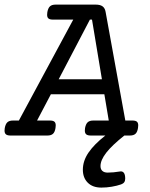

<svg xmlns="http://www.w3.org/2000/svg" viewBox="-45 -600 665 850"><path d="M422.4 -547.9 509.8 -66.4H541Q554.7 -66.4 560.8 -61.5Q566.9 -56.6 566.9 -44.9Q566.9 -37.6 565.9 -33.2Q563 -15.1 554.7 -7.6Q546.4 0 529.8 0H505.4Q451.2 43 425.5 75.9Q399.9 108.9 399.9 135.3Q399.9 149.4 408.2 156.7Q416.5 164.1 431.6 164.1Q456.5 164.1 485.8 159.2L489.7 158.7Q509.3 158.7 509.3 190.9Q509.3 200.7 504.9 206.8Q500.5 212.9 491.2 216.3Q472.7 222.7 449.7 226.6Q426.8 230.5 403.8 230.5Q365.2 230.5 343.5 208.7Q321.8 187 321.8 151.4Q321.8 112.3 346.9 75.4Q372.1 38.6 421.4 0H356.9Q343.3 0 336.9 -5.1Q330.6 -10.3 330.6 -22Q330.6 -25.4 331.5 -33.2Q335 -51.3 343.3 -58.8Q351.6 -66.4 368.2 -66.4H436.5L417 -182.6H180.2L119.1 -66.4H175.8Q189.5 -66.4 195.6 -61.5Q201.7 -56.6 201.7 -44.9Q201.7 -37.6 200.7 -33.2Q197.8 -15.1 189.5 -7.6Q181.2 0 164.6 0H1.5Q-12.2 0 -18.6 -5.1Q-24.9 -10.3 -24.9 -22Q-24.9 -25.4 -23.9 -33.2Q-20.5 -51.3 -12.2 -58.8Q-3.9 -66.4 12.7 -66.4H38.6L279.3 -513.2H189.5Q175.8 -513.2 169.7 -518.1Q163.6 -522.9 163.6 -534.7Q163.6 -542 164.6 -546.4Q168 -564.5 176.3 -572Q184.6 -579.6 201.2 -579.6H378.9Q398.4 -579.6 408.9 -572Q419.4 -564.5 422.4 -547.9ZM353 -513.2 214.8 -249H406.2L362.3 -513.2Z"/></svg>

Font: Courier Prime
Style: Italic
Weight: 400
Italic angle: -10°
Designer: Alan Dague-Greene
Foundry: Quote-Unquote Apps
Version: Version 3.018